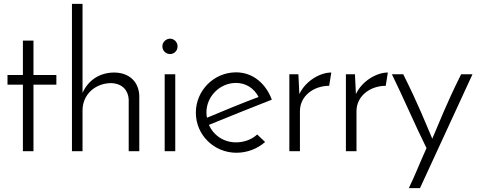

<svg xmlns="http://www.w3.org/2000/svg" viewBox="-20 -786 2491 998"><path d="M99 -396H19V-346H99V0H154V-346H273V-396H154V-575H99Z M354 0H409V-212C409 -295 475 -354 559 -354C618 -351 646 -315 649 -270V0H704V-289C701 -361 652 -409 572 -409C492 -408 436 -364 409 -303V-766H354Z M824 -545C824 -521 844 -505 864 -505C884 -505 903 -521 903 -545C903 -568 884 -585 864 -585C844 -585 824 -568 824 -545ZM891 -400H836V0H891Z M1317 -87C1290 -62 1250 -46 1207 -46C1143 -46 1090 -82 1066 -137C1165 -177 1302 -233 1393 -268C1362 -351 1295 -410 1207 -410C1092 -410 998 -316 998 -200C998 -85 1092 8 1209 8C1265 8 1319 -13 1358 -48ZM1324 -282C1246 -253 1139 -209 1056 -174C1054 -182 1053 -191 1053 -202C1053 -284 1122 -355 1207 -355C1258 -355 1301 -327 1324 -282Z M1702 -409C1643 -409 1568 -365 1536 -297L1531 -400H1484V0H1539V-208C1539 -288 1611 -340 1691 -340Z M1996 -409C1937 -409 1862 -365 1830 -297L1825 -400H1778V0H1833V-208C1833 -288 1905 -340 1985 -340Z M2436 -400H2377C2297 -240 2264 -150 2227 -65C2190 -151 2156 -240 2076 -400H2017C2078 -276 2136 -139 2197 -16C2157 72 2140 120 2105 192H2163Z"/></svg>

Font: Josefin Sans
Style: Regular
Weight: 400
Designer: Santiago Orozco
Foundry: Typemade
Version: 1.000